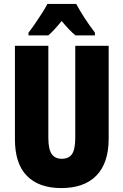

<svg xmlns="http://www.w3.org/2000/svg" viewBox="-20 -1040 628 977"><path d="M533 -335Q533 -211 471 -147Q409 -83 292 -83Q178 -83 117 -145Q56 -207 56 -331V-807H226V-339Q226 -281 243 -256.5Q260 -232 294 -232Q330 -232 346.5 -256Q363 -280 363 -340V-807H533ZM368 -1020Q402 -955 463 -874V-860H364Q334 -884 294 -933Q250 -880 226 -860H125V-874Q139 -891 158 -919Q177 -947 195 -975Q213 -1003 221 -1020Z"/></svg>

Font: Noto Sans Kannada UI ExtraCondensed Black
Style: Regular
Weight: 900
Width: 2
Designer: Jelle Bosma - Monotype Design Team
Foundry: Monotype Imaging Inc.
Version: Version 2.005; ttfautohint (v1.8.4.7-5d5b)